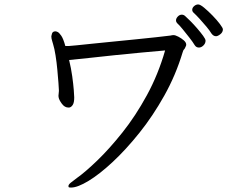

<svg xmlns="http://www.w3.org/2000/svg" viewBox="-20 -821 1040 864"><path d="M983 -689Q983 -676 971.5 -667Q960 -658 952 -658Q940 -658 931 -671Q924 -683 909 -701Q894 -719 878 -736.5Q862 -754 852 -763Q845 -769 845 -777Q845 -786 853.5 -793.5Q862 -801 872 -801Q881 -801 899 -786Q917 -771 936.5 -751Q956 -731 969.5 -713Q983 -695 983 -689ZM875 -607Q863 -607 856 -618Q847 -633 832 -652Q817 -671 802.5 -689Q788 -707 777 -717Q772 -722 772 -729Q772 -738 780 -746.5Q788 -755 798 -755Q807 -755 814 -748Q822 -741 837 -726Q852 -711 867.5 -693Q883 -675 894 -660Q905 -645 905 -638Q905 -626 895.5 -616.5Q886 -607 875 -607ZM245 -415Q245 -423 243 -448.5Q241 -474 238 -507Q235 -540 230 -571.5Q225 -603 219 -622Q218 -627 214.5 -637.5Q211 -648 211 -658Q211 -660 214 -670Q217 -680 230 -680Q233 -680 239.5 -677Q246 -674 255.5 -660.5Q265 -647 274 -614H290Q295 -614 324 -617Q353 -620 396.5 -624.5Q440 -629 491 -634Q542 -639 591.5 -644Q641 -649 682.5 -653.5Q724 -658 747 -661Q755 -663 761 -663Q769 -663 782.5 -656Q796 -649 807 -639.5Q818 -630 818 -620Q818 -616 816 -612.5Q814 -609 812 -604Q810 -600 807.5 -598Q805 -596 802 -586Q771 -483 719.5 -391Q668 -299 607.5 -223.5Q547 -148 487.5 -92.5Q428 -37 378.5 -7Q329 23 300 23Q291 23 289.5 21.5Q288 20 288 16Q288 10 298 1.5Q308 -7 326 -20Q363 -46 417.5 -98.5Q472 -151 531 -225Q590 -299 641 -392.5Q692 -486 723 -594Q677 -590 617 -584.5Q557 -579 495 -572.5Q433 -566 379 -560Q325 -554 291 -551Q300 -514 305 -478Q310 -442 312 -416Q314 -390 314 -383Q314 -361 308.5 -351Q303 -341 295 -338Q293 -337 288 -337Q271 -337 258.5 -354Q246 -371 244 -382Q244 -384 243.5 -386Q243 -388 243 -389Q243 -394 244 -400Q245 -406 245 -411Z"/></svg>

Font: Moon Stars Kai T HW
Style: Regular
Weight: 400
Designer: GuiWonder
Version: Version 1.101